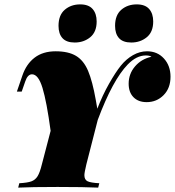

<svg xmlns="http://www.w3.org/2000/svg" viewBox="-20 -856 798 876"><path d="M758 -506Q758 -454 726.5 -422Q695 -390 649 -390Q611 -390 589 -412.5Q567 -435 567 -474Q567 -519 596 -553Q625 -587 671 -597Q663 -603 645 -603Q603 -603 563 -562Q494 -491 426 -309L374 -106Q365 -68 365 -57Q365 -36 379.5 -29Q394 -22 433 -20L428 0Q365 -3 243 -3Q122 -3 63 0L68 -20Q105 -22 123 -28.5Q141 -35 151.5 -52Q162 -69 171 -106L211 -259Q193 -392 174 -454.5Q155 -517 126 -517Q106 -517 95 -484L79 -438H57L82 -511Q100 -564 138 -593Q176 -622 234 -622Q292 -622 327 -601Q362 -580 382 -532.5Q402 -485 417 -400L424 -360Q448 -422 477.5 -474Q507 -526 531 -556Q556 -587 587 -604.5Q618 -622 651 -622Q698 -622 728 -589Q758 -556 758 -506ZM346 -836Q384 -836 402.5 -815Q421 -794 421 -758Q421 -710 391.5 -686Q362 -662 321 -662Q283 -662 265 -682Q247 -702 247 -738Q247 -787 275.5 -811.5Q304 -836 346 -836ZM604 -836Q642 -836 660.5 -815Q679 -794 679 -758Q679 -710 649.5 -686Q620 -662 579 -662Q541 -662 523 -682Q505 -702 505 -738Q505 -787 533.5 -811.5Q562 -836 604 -836Z"/></svg>

Font: Playfair Display SC Black
Style: Italic
Weight: 900
Italic angle: -14°
Designer: Claus Eggers Sørensen
Foundry: Claus Eggers Sørensen
Version: Version 1.200; ttfautohint (v1.6)